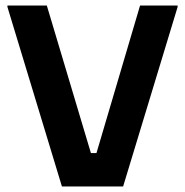

<svg xmlns="http://www.w3.org/2000/svg" viewBox="-20 -670 665 690"><path d="M422.5 0 618.3 -645V-650H483.3L326.7 -120H306.7L148.3 -650H6.7V-645L202.5 0Z"/></svg>

Font: Familjen Grotesk
Style: Bold
Weight: 700
Designer: Anders Wikstroem, Jonas Baeckman, Matilda Gysing, Kristian Moeller
Foundry: Familjen STHLM AB
Version: Version 2.000